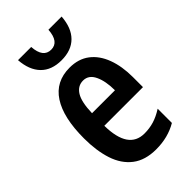

<svg xmlns="http://www.w3.org/2000/svg" viewBox="-232 -822 906 906"><g transform="rotate(-45 221.0 -369.5)"><path d="M227 -552Q286 -552 326 -521.5Q366 -491 386.5 -436Q407 -381 407 -309V-242H149Q151 -82 258 -82Q291 -82 321 -91Q351 -100 384 -121V-26Q323 10 244 10Q171 10 125.5 -25Q80 -60 59.5 -122.5Q39 -185 39 -268Q39 -406 86.5 -479Q134 -552 227 -552ZM229 -464Q193 -464 172.5 -431Q152 -398 150 -325H303Q303 -386 284.5 -425Q266 -464 229 -464ZM225 -603Q159 -603 122 -641Q85 -679 80 -749H168Q173 -673 226 -673Q278 -673 283 -749H371Q366 -678 328.5 -640.5Q291 -603 225 -603Z"/></g></svg>

Font: Noto Sans ExtraCondensed SemiBold
Style: Regular
Weight: 600
Width: 2
Designer: Monotype Design Team
Foundry: Monotype Imaging Inc.
Version: Version 2.013; ttfautohint (v1.8.4.7-5d5b)